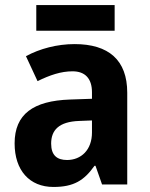

<svg xmlns="http://www.w3.org/2000/svg" viewBox="-20 -825 594 762"><path d="M435 -805H124V-703H435ZM276 -650C207 -650 138 -632 83 -602L129 -503C178 -527 222 -542 268 -542C317 -542 345 -514 345 -459V-433L258 -430C112 -425 38 -372 38 -256C38 -149 97 -83 192 -83C273 -83 314 -109 355 -167H359L385 -93H485V-457C485 -587 411 -650 276 -650ZM294 -345 345 -347V-299C345 -230 302 -190 246 -190C207 -190 183 -208 183 -255C183 -308 213 -342 294 -345Z"/></svg>

Font: Noto Sans Kannada UI SemiCondensed
Style: Bold
Weight: 700
Width: 4
Designer: Jelle Bosma - Monotype Design Team
Foundry: Monotype Imaging Inc.
Version: Version 2.005